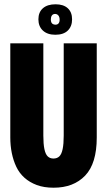

<svg xmlns="http://www.w3.org/2000/svg" viewBox="-20 -862 499 895"><path d="M230 13Q185 13 151.5 0.5Q118 -12 94 -33.5Q70 -55 56 -84.5Q42 -114 35 -148.5Q28 -183 28 -221V-660H182V-230Q182 -191 187 -167Q192 -143 202.5 -133Q213 -123 229 -123Q246 -123 256.5 -133Q267 -143 272 -167Q277 -191 277 -230V-660H431V-221Q431 -100 377 -43.5Q323 13 230 13ZM238 -700Q201 -700 180 -719.5Q159 -739 159 -772Q159 -805 180 -823.5Q201 -842 239 -842Q276 -842 296 -823.5Q316 -805 316 -772Q316 -739 296 -719.5Q276 -700 238 -700ZM239 -747Q248 -747 253 -753Q258 -759 258 -770Q258 -783 252 -790Q246 -797 237 -797Q227 -797 222 -790Q217 -783 217 -772Q217 -758 223 -752.5Q229 -747 239 -747Z"/></svg>

Font: Bricolage Grotesque 72pt Condensed ExtraBold
Style: Regular
Weight: 800
Width: 3
Designer: Mathieu Triay
Foundry: Atelier Triay
Version: Version 1.001;gftools[0.9.33.dev8+g029e19f]